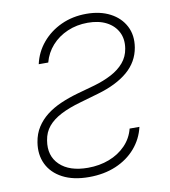

<svg xmlns="http://www.w3.org/2000/svg" viewBox="-84 -809 789 893"><g transform="rotate(-10 311.0 -363.0)"><path d="M265.1 12.2Q190.9 12.2 140.9 -14.2Q90.8 -40.5 68.8 -86.2Q46.9 -131.8 56.2 -189Q62.5 -228.5 81.8 -258.5Q101.1 -288.6 130.1 -311.3Q159.2 -334 197 -350.6Q234.9 -367.2 277.8 -379.4L361.8 -402.8Q407.7 -416 444.3 -435.3Q481 -454.6 504.4 -482.2Q527.8 -509.8 533.7 -546.9Q541 -590.3 524.2 -624Q507.3 -657.7 470.9 -676.8Q434.6 -695.8 382.3 -695.8Q330.6 -695.8 286.4 -676.8Q242.2 -657.7 211.9 -623.8Q181.6 -589.8 169.9 -545.4H125Q137.2 -601.1 173.6 -644.5Q210 -688 263.9 -712.9Q317.9 -737.8 383.3 -737.8Q448.2 -737.8 495.4 -713.1Q542.5 -688.5 565.2 -644.8Q587.9 -601.1 578.6 -544.4Q567.4 -478 514.9 -433.1Q462.4 -388.2 372.6 -362.3L284.7 -336.9Q229.5 -321.3 190.9 -301.3Q152.3 -281.2 129.9 -254.4Q107.4 -227.5 101.6 -189.5Q89.8 -118.2 135 -74.7Q180.2 -31.2 267.6 -31.2Q321.8 -31.2 367.9 -48.8Q414.1 -66.4 446 -99.4Q478 -132.3 489.3 -177.2H535.6Q522.9 -121.6 485.8 -78.6Q448.7 -35.6 392.3 -11.7Q335.9 12.2 265.1 12.2Z"/></g></svg>

Font: Inter ExtraLight
Style: Italic
Weight: 250
Italic angle: -9.3988°
Designer: Rasmus Andersson
Foundry: rsms
Version: Version 4.001;git-66647c0bb